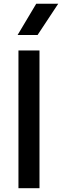

<svg xmlns="http://www.w3.org/2000/svg" viewBox="-20 -984 324 1004"><path d="M76.5 0V-720H186.5V0ZM72 -801 169.5 -964.5H284.5L176.5 -801Z"/></svg>

Font: Geologica Roman
Style: Regular
Weight: 400
Designer: Sindre Bremnes, Frode Helland
Foundry: Monokrom Skriftforlag AS
Version: Version 1.010;gftools[0.9.28]